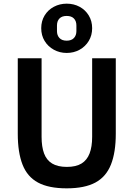

<svg xmlns="http://www.w3.org/2000/svg" viewBox="-20 -1016 729 1048"><path d="M77 -698H207V-269Q207 -215 220.5 -178.5Q234 -142 264.5 -123.5Q295 -105 345 -105Q395 -105 425 -123.5Q455 -142 469 -178.5Q483 -215 483 -269V-698H612V-286Q612 -184 585.5 -117.5Q559 -51 500.5 -19.5Q442 12 344 12Q246 12 187.5 -19.5Q129 -51 103 -117.5Q77 -184 77 -286ZM344 -727Q306 -727 274 -744.5Q242 -762 223.5 -792.5Q205 -823 205 -862Q205 -901 223.5 -931.5Q242 -962 274 -979Q306 -996 344 -996Q383 -996 414.5 -979Q446 -962 464.5 -931.5Q483 -901 483 -862Q483 -823 464.5 -792.5Q446 -762 414.5 -744.5Q383 -727 344 -727ZM344 -794Q370 -794 383.5 -808.5Q397 -823 397 -846V-877Q397 -901 383.5 -915Q370 -929 344 -929Q318 -929 304.5 -915Q291 -901 291 -877V-846Q291 -823 304.5 -808.5Q318 -794 344 -794Z"/></svg>

Font: IBM Plex Sans SemiBold
Style: Regular
Weight: 600
Designer: Mike Abbink, Paul van der Laan, Pieter van Rosmalen
Foundry: Bold Monday
Version: Version 3.201